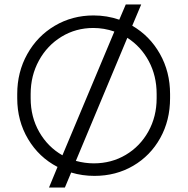

<svg xmlns="http://www.w3.org/2000/svg" viewBox="-20 -769 838 858"><path d="M740 -349V-330Q740 -231 696 -152Q652 -73 575 -28Q498 17 402 17Q348 17 298 2L270 69H199L237 -23Q154 -66 105.5 -147.5Q57 -229 57 -330V-349Q57 -447 102 -527.5Q147 -608 225 -654Q303 -700 398 -700Q458 -700 513 -681L542 -749H611L571 -654Q649 -609 694.5 -528.5Q740 -448 740 -349ZM259 -75 491 -628Q445 -644 397 -644Q319 -644 255 -605Q191 -566 154 -498.5Q117 -431 117 -349V-330Q117 -246 155.5 -179Q194 -112 259 -75ZM680 -349Q680 -430 645 -495.5Q610 -561 549 -600L319 -50Q360 -39 399 -39Q478 -39 542 -77Q606 -115 643 -181.5Q680 -248 680 -330Z"/></svg>

Font: Bellota
Style: Regular
Weight: 400
Designer: Kemie Guaida
Foundry: Kemie Guaida
Version: Version 4.001